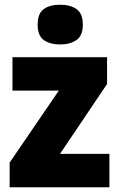

<svg xmlns="http://www.w3.org/2000/svg" viewBox="-20 -796 507 816"><path d="M445 0H21V-105L230 -411H33V-553H435V-439L235 -142H445ZM236 -776Q278 -776 305 -757.5Q332 -739 332 -691Q332 -644 304.5 -625.5Q277 -607 236 -607Q193 -607 166.5 -625.5Q140 -644 140 -691Q140 -739 166 -757.5Q192 -776 236 -776Z"/></svg>

Font: Noto Sans Gurmukhi UI SemiCondensed Black
Style: Regular
Weight: 900
Width: 4
Designer: Jelle Bosma - Monotype Design Team
Foundry: Monotype Imaging Inc.
Version: Version 2.004; ttfautohint (v1.8.4.7-5d5b)